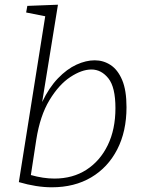

<svg xmlns="http://www.w3.org/2000/svg" viewBox="-20 -788 610 815"><path d="M60 -15 172 -719 91 -735 96 -763 226 -768 159 -355Q188 -416 226 -455.5Q264 -495 304.5 -513.5Q345 -532 382 -532Q419 -532 449.5 -512Q480 -492 498.5 -448.5Q517 -405 517 -333Q517 -230 477.5 -153.5Q438 -77 367 -35Q296 7 200 7Q135 7 60 -15ZM134 -195 111 -45Q164 -30 211 -30Q289 -30 347 -67.5Q405 -105 437.5 -172Q470 -239 470 -329Q470 -418 440 -455.5Q410 -493 368 -493Q327 -493 278.5 -461Q230 -429 190 -363Q150 -297 134 -195Z"/></svg>

Font: Bitter Light
Style: Italic
Weight: 300
Italic angle: -9°
Designer: Sol Matas, and Bitter project Authors
Foundry: Sol Matas
Version: Version 2.001